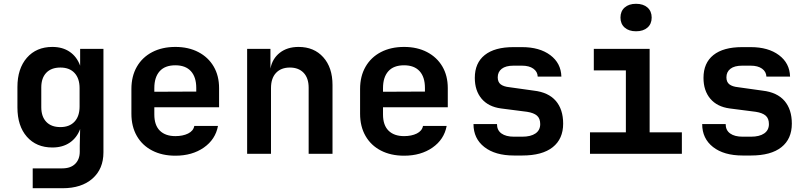

<svg xmlns="http://www.w3.org/2000/svg" viewBox="-20 -806 4234 1006"><path d="M151.4 180.2V76.2H306.2Q350.1 76.2 374 52.5Q397.9 28.8 397.9 -11.2V-43.9L399.9 -129.9Q382.8 -84 345.5 -58.6Q308.1 -33.2 254.4 -33.2Q170.4 -33.2 120.8 -89.6Q71.3 -146 71.3 -243.2V-350.1Q71.3 -446.3 120.8 -503.2Q170.4 -560.1 254.4 -560.1Q308.1 -560.1 345.5 -534.4Q382.8 -508.8 399.9 -461.9V-549.8H522V-7.8Q522 79.1 464.6 129.6Q407.2 180.2 308.1 180.2ZM296.4 -140.1Q343.8 -140.1 370.4 -168.5Q397 -196.8 397 -248V-344.2Q397 -395 370.6 -423.6Q344.2 -452.1 296.4 -452.1Q248.5 -452.1 222.4 -424.6Q196.3 -397 196.3 -348.1V-244.1Q196.3 -195.3 222.4 -167.7Q248.5 -140.1 296.4 -140.1Z M898.9 9.8Q829.6 9.8 777.6 -17.1Q725.6 -43.9 697 -93.5Q668.5 -143.1 668.5 -210V-339.8Q668.5 -406.7 697 -456.3Q725.6 -505.9 777.6 -533Q829.6 -560.1 898.9 -560.1Q967.8 -560.1 1019.5 -533Q1071.3 -505.9 1099.6 -457.5Q1127.9 -409.2 1127.9 -344.2V-244.1H788.6V-206.1Q788.6 -149.9 817.6 -121.3Q846.7 -92.8 898.9 -92.8Q938 -92.8 965.6 -106.4Q993.2 -120.1 998 -146H1122.1Q1108.9 -75.2 1047.9 -32.7Q986.8 9.8 898.9 9.8ZM788.6 -344.2V-325.2L1008.3 -326.2V-345.2Q1008.3 -402.3 980.2 -433.1Q952.1 -463.9 898.9 -463.9Q844.2 -463.9 816.4 -432.6Q788.6 -401.4 788.6 -344.2Z M1274.9 0V-549.8H1397V-446.8Q1406.7 -498.5 1445.8 -529.3Q1484.9 -560.1 1544.4 -560.1Q1625.5 -560.1 1673.8 -506.1Q1722.2 -452.1 1722.2 -360.8V0H1597.2V-346.2Q1597.2 -397 1570.8 -424.6Q1544.4 -452.1 1499 -452.1Q1452.6 -452.1 1426.3 -424.1Q1399.9 -396 1399.9 -344.2V0Z M2097.2 9.8Q2027.8 9.8 1975.8 -17.1Q1923.8 -43.9 1895.3 -93.5Q1866.7 -143.1 1866.7 -210V-339.8Q1866.7 -406.7 1895.3 -456.3Q1923.8 -505.9 1975.8 -533Q2027.8 -560.1 2097.2 -560.1Q2166 -560.1 2217.8 -533Q2269.5 -505.9 2297.9 -457.5Q2326.2 -409.2 2326.2 -344.2V-244.1H1986.8V-206.1Q1986.8 -149.9 2015.9 -121.3Q2044.9 -92.8 2097.2 -92.8Q2136.2 -92.8 2163.8 -106.4Q2191.4 -120.1 2196.3 -146H2320.3Q2307.1 -75.2 2246.1 -32.7Q2185.1 9.8 2097.2 9.8ZM1986.8 -344.2V-325.2L2206.5 -326.2V-345.2Q2206.5 -402.3 2178.5 -433.1Q2150.4 -463.9 2097.2 -463.9Q2042.5 -463.9 2014.6 -432.6Q1986.8 -401.4 1986.8 -344.2Z M2672.9 8.8Q2574.7 8.8 2517.8 -35.6Q2460.9 -80.1 2460.9 -155.8H2584Q2584 -123.5 2607.4 -106.7Q2630.9 -89.8 2672.9 -89.8H2716.3Q2761.2 -89.8 2785.9 -106.9Q2810.5 -124 2810.5 -155.8Q2810.5 -185.5 2793.5 -200.2Q2776.4 -214.8 2741.7 -220.2L2605 -237.8Q2539.1 -246.6 2503.4 -288.8Q2467.8 -331.1 2467.8 -397.9Q2467.8 -476.1 2519.8 -517.6Q2571.8 -559.1 2669.9 -559.1H2715.3Q2807.1 -559.1 2863.3 -517.1Q2919.4 -475.1 2921.4 -404.8H2797.4Q2796.4 -430.7 2774.4 -446.3Q2752.4 -461.9 2715.3 -461.9H2669.9Q2629.9 -461.9 2608.9 -445.6Q2587.9 -429.2 2587.9 -400.9Q2587.9 -376 2603.5 -364Q2619.1 -352.1 2648.9 -349.1L2777.3 -331.1Q2853.5 -322.3 2892.1 -277.6Q2930.7 -232.9 2930.7 -158.2Q2930.7 -78.1 2876 -34.7Q2821.3 8.8 2716.3 8.8Z M3312.5 -642.1Q3274.9 -642.1 3252.9 -661.6Q3231 -681.2 3231 -713.9Q3231 -747.1 3252.9 -766.6Q3274.9 -786.1 3312.5 -786.1Q3350.6 -786.1 3372.6 -766.6Q3394.5 -747.1 3394.5 -713.9Q3394.5 -680.7 3372.6 -661.6Q3350.6 -642.1 3312.5 -642.1ZM3071.3 0V-112.8H3259.3V-437H3091.3V-549.8H3383.8V-112.8H3552.7V0Z M3871.1 8.8Q3772.9 8.8 3716.1 -35.6Q3659.2 -80.1 3659.2 -155.8H3782.2Q3782.2 -123.5 3805.7 -106.7Q3829.1 -89.8 3871.1 -89.8H3914.6Q3959.5 -89.8 3984.1 -106.9Q4008.8 -124 4008.8 -155.8Q4008.8 -185.5 3991.7 -200.2Q3974.6 -214.8 3939.9 -220.2L3803.2 -237.8Q3737.3 -246.6 3701.7 -288.8Q3666 -331.1 3666 -397.9Q3666 -476.1 3718 -517.6Q3770 -559.1 3868.2 -559.1H3913.6Q4005.4 -559.1 4061.5 -517.1Q4117.7 -475.1 4119.6 -404.8H3995.6Q3994.6 -430.7 3972.7 -446.3Q3950.7 -461.9 3913.6 -461.9H3868.2Q3828.1 -461.9 3807.1 -445.6Q3786.1 -429.2 3786.1 -400.9Q3786.1 -376 3801.8 -364Q3817.4 -352.1 3847.2 -349.1L3975.6 -331.1Q4051.8 -322.3 4090.3 -277.6Q4128.9 -232.9 4128.9 -158.2Q4128.9 -78.1 4074.2 -34.7Q4019.5 8.8 3914.6 8.8Z"/></svg>

Font: UDEV Gothic 35
Style: Bold
Weight: 700
Version: v2.1.0; ttfautohint (v1.8.4.7-5d5b-dirty) -l 6 -r 45 -G 200 